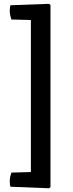

<svg xmlns="http://www.w3.org/2000/svg" viewBox="-20 -785 384 1004"><path d="M244 -758.5 141.5 -722V163L244 192.5ZM237 199.5 244 192.5 236 112 39.5 117.5Q37 124.5 34 136.8Q31 149 31 161.5Q31 168 31.8 176.5Q32.5 185 34.5 191.5ZM34.5 -757.5Q32.5 -751 31.8 -742.5Q31 -734 31 -727.5Q31 -715.5 34 -703Q37 -690.5 39.5 -683L236 -678L244 -758.5L237 -765Z"/></svg>

Font: Signika Light
Style: Regular
Weight: 400
Version: Version 2.003;gftools[0.9.32]